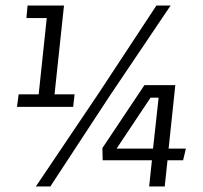

<svg xmlns="http://www.w3.org/2000/svg" viewBox="-20 -670 731 690"><path d="M593 -650 374 -325 161 0H109L336 -337L542 -650ZM47 -331H119L148 -605H75L79 -650H210L176 -331H248L243 -286H41ZM516 0 526 -94H349L348 -138L499 -364H610L586 -136H648L638 -94H582L572 0ZM521 -319 399 -136H530L550 -319Z"/></svg>

Font: Zilla Slab Regular
Style: Italic
Weight: 400
Italic angle: -6°
Designer: Typotheque.com
Foundry: Typotheque type foundry
Version: Version 1.1; 2017; ttfautohint (v1.6)